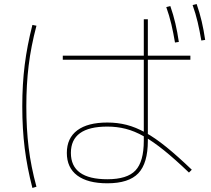

<svg xmlns="http://www.w3.org/2000/svg" viewBox="-20 -875 1040 948"><path d="M510 30Q413 30 361.5 -8.5Q310 -47 310 -120Q310 -193 361.5 -231.5Q413 -270 510 -270Q560 -270 605 -258.5Q650 -247 698 -220.5Q746 -194 801.5 -149Q857 -104 927 -37L913 -23Q844 -89 790 -132.5Q736 -176 690 -202Q644 -228 600.5 -239Q557 -250 510 -250Q330 -250 330 -120Q330 10 510 10Q608 10 649 -33.5Q690 -77 690 -180V-590V-780H710V-590V-180Q710 -69 663 -19.5Q616 30 510 30ZM140 53Q114 -47 102 -143Q90 -239 90 -350Q90 -459 102 -554.5Q114 -650 140 -752L160 -748Q133 -646 121.5 -551.5Q110 -457 110 -350Q110 -240 121.5 -146Q133 -52 160 47ZM290 -580V-600H920V-580ZM844 -665Q836 -713 826 -755.5Q816 -798 801 -840L821 -845Q836 -802 846 -759Q856 -716 863 -668ZM974 -675Q966 -723 956 -765.5Q946 -808 931 -850L951 -855Q966 -812 976 -769Q986 -726 993 -678Z"/></svg>

Font: M PLUS 1 Thin Thin
Style: Regular
Weight: 250
Version: Version 1.001